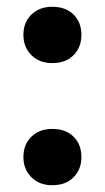

<svg xmlns="http://www.w3.org/2000/svg" viewBox="-20 -537 310 566"><path d="M134 -351Q96 -351 72.5 -374.5Q49 -398 49 -434Q49 -471 72.5 -494Q96 -517 134 -517Q174 -517 197 -494Q220 -471 220 -434Q220 -398 197 -374.5Q174 -351 134 -351ZM134 9Q96 9 72.5 -14.5Q49 -38 49 -74Q49 -111 72.5 -134Q96 -157 134 -157Q174 -157 197 -134Q220 -111 220 -74Q220 -38 197 -14.5Q174 9 134 9Z"/></svg>

Font: Montagu Slab Medium
Style: Regular
Weight: 500
Version: Version 1.000